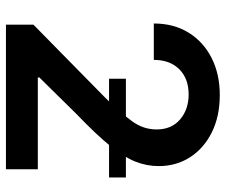

<svg xmlns="http://www.w3.org/2000/svg" viewBox="-78 -700 777 662"><g transform="rotate(90 311.0 -368.5)"><path d="M64.5 0V-94.7L316.9 -342.8Q370.6 -397.5 398.2 -435.8Q425.8 -474.1 425.8 -519.5Q425.8 -570.8 391.4 -600.3Q356.9 -629.9 305.2 -629.9Q250.5 -629.9 218.3 -597.7Q186 -565.4 186 -509.8H60.5Q60.5 -578.6 92 -629.6Q123.5 -680.7 179.2 -709Q234.9 -737.3 307.1 -737.3Q380.4 -737.3 435.5 -710Q490.7 -682.6 521.5 -635Q552.2 -587.4 552.2 -526.4Q552.2 -485.4 536.6 -446Q521 -406.7 481.9 -358.6Q442.9 -310.5 372.1 -242.7L246.6 -115.2V-109.9H563V0ZM251 -355.5V-413.6H591.3V-355.5Z"/></g></svg>

Font: Inter Semi Bold
Style: Regular
Weight: 600
Designer: Rasmus Andersson
Foundry: rsms
Version: Version 4.000;git-e0f93cc